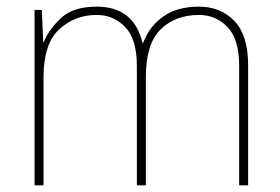

<svg xmlns="http://www.w3.org/2000/svg" viewBox="-20 -558 844 578"><path d="M579 -538Q513 -538 471 -508Q429 -478 411 -429H409Q383 -538 271 -538Q200 -538 163.5 -503.5Q127 -469 112 -432H110L106 -528H84V0H111V-325Q111 -426 158 -469.5Q205 -513 271 -513Q322 -513 357 -476.5Q392 -440 392 -360V0H419V-325Q419 -426 463.5 -469.5Q508 -513 579 -513Q630 -513 665 -476.5Q700 -440 700 -360V0H727V-361Q727 -452 685.5 -495Q644 -538 579 -538Z"/></svg>

Font: Noto Sans Display Thin
Style: Regular
Weight: 250
Designer: Monotype Design Team
Foundry: Monotype Imaging Inc.
Version: Version 1.900